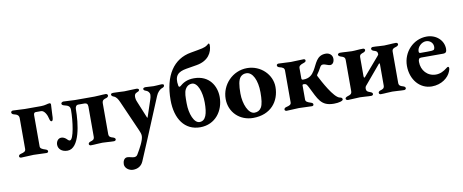

<svg xmlns="http://www.w3.org/2000/svg" viewBox="-79 -1068 4122 1711"><g transform="rotate(-10 1982.0 -212.5)"><path d="M43 3C82 3 121 -2 156 -2C191 -2 234 2 272 2C281 2 289 -2 289 -11C289 -22 281 -26 270 -30C235 -41 222 -49 222 -68V-345C222 -358 223 -374 243 -374H289C320 -374 342 -327 348 -296C352 -278 358 -269 366 -269C380 -269 382 -298 382 -321C382 -348 387 -395 387 -418C387 -426 380 -430 376 -430C356 -430 338 -418 297 -418H151C118 -418 79 -423 42 -423C35 -423 25 -417 25 -409C25 -399 32 -392 42 -389C78 -381 91 -369 91 -344V-67C91 -45 77 -38 44 -30C33 -27 26 -20 26 -10C26 -2 35 3 43 3Z M461 14C571 14 598 -207 598 -339C598 -353 605 -374 625 -374H681C700 -374 712 -365 712 -341V-69C712 -42 697 -37 677 -31C666 -27 657 -22 657 -11C657 -2 666 3 674 3C713 3 743 -2 778 -2C813 -2 843 3 883 3C891 3 901 -2 901 -11C901 -22 891 -27 880 -31C860 -37 843 -42 843 -69V-345C843 -377 860 -382 882 -388C892 -391 901 -398 901 -409C901 -417 891 -424 884 -424C846 -424 815 -419 781 -419H603C571 -419 537 -424 499 -424C492 -424 479 -417 479 -409C479 -396 489 -392 504 -388C532 -381 554 -374 554 -339C554 -239 532 -72 497 -72C488 -72 478 -81 468 -92C457 -102 441 -110 425 -110C395 -110 378 -82 378 -54C378 -18 407 14 461 14Z M1007 283C1049 283 1083 264 1100 224C1129 157 1160 84 1182 30L1331 -328C1344 -359 1365 -382 1390 -390C1402 -395 1408 -400 1408 -412C1408 -422 1393 -423 1384 -423C1348 -421 1335 -419 1316 -419C1295 -419 1279 -422 1243 -423C1234 -423 1220 -420 1220 -410C1220 -398 1232 -394 1243 -390C1257 -385 1274 -371 1274 -348C1274 -336 1270 -319 1266 -308L1215 -155C1214 -152 1213 -152 1212 -152C1211 -152 1210 -152 1209 -155L1147 -306C1138 -327 1136 -341 1136 -352C1136 -375 1144 -384 1159 -390C1170 -395 1182 -398 1182 -410C1182 -420 1168 -423 1159 -423C1112 -423 1092 -419 1050 -419C1023 -419 1001 -423 954 -423C945 -423 929 -422 929 -412C929 -400 936 -395 948 -390C972 -382 985 -360 998 -331L1121 -52C1128 -35 1135 -20 1135 0C1135 39 1093 113 1073 146C1062 166 1057 172 1038 174C1037 174 1036 174 1035 174C1016 174 994 164 974 164C945 164 933 195 933 220C933 257 972 283 1007 283Z M1662 14C1800 14 1879 -98 1879 -222C1879 -320 1821 -426 1681 -426C1615 -426 1579 -401 1552 -378C1549 -375 1545 -374 1542 -374C1537 -374 1534 -378 1533 -384C1516 -478 1555 -508 1629 -521L1725 -537C1833 -555 1872 -627 1872 -693C1872 -698 1870 -708 1865 -708C1864 -708 1862 -708 1861 -707C1839 -688 1830 -679 1757 -667L1695 -656C1535 -629 1443 -492 1443 -270C1443 -99 1523 14 1662 14ZM1664 -33C1615 -33 1579 -121 1579 -217C1579 -272 1578 -315 1595 -345C1608 -369 1630 -382 1655 -382C1707 -382 1739 -292 1739 -196C1739 -97 1721 -33 1664 -33Z M2141 14C2302 14 2384 -95 2384 -224C2384 -336 2286 -433 2163 -433C2031 -433 1928 -323 1928 -195C1928 -73 2021 14 2141 14ZM2161 -30C2106 -30 2066 -124 2066 -220C2066 -292 2073 -342 2096 -368C2110 -382 2126 -389 2148 -389C2206 -389 2244 -308 2244 -200C2244 -138 2239 -91 2223 -64C2209 -41 2188 -30 2161 -30Z M2445 3C2484 3 2522 -2 2557 -2C2592 -2 2636 2 2674 2C2682 2 2690 -2 2690 -11C2690 -22 2683 -26 2672 -30C2637 -41 2624 -49 2624 -68V-195C2624 -201 2628 -204 2635 -204C2661 -204 2664 -192 2677 -169C2736 -53 2754 14 2872 14C2918 14 2955 3 2955 -11C2955 -24 2945 -29 2932 -31C2879 -42 2795 -202 2769 -253C2766 -260 2765 -260 2770 -268C2784 -286 2796 -307 2804 -322C2815 -342 2821 -347 2836 -347C2855 -347 2879 -331 2899 -331C2919 -331 2936 -350 2936 -382C2936 -417 2908 -438 2876 -438C2791 -438 2778 -363 2743 -307C2722 -273 2696 -245 2638 -245C2630 -245 2624 -249 2624 -258V-351C2624 -370 2635 -380 2670 -391C2681 -395 2689 -399 2689 -410C2689 -419 2681 -423 2673 -423C2634 -423 2592 -419 2557 -419C2522 -419 2485 -424 2446 -424C2439 -424 2429 -419 2429 -411C2429 -401 2436 -394 2447 -391C2480 -383 2493 -375 2493 -352V-66C2493 -44 2479 -38 2446 -30C2435 -27 2428 -20 2428 -10C2428 -2 2438 3 2445 3Z M3001 3C3041 3 3075 -2 3110 -2C3145 -2 3172 3 3212 3C3220 3 3229 -3 3229 -11C3229 -21 3220 -27 3209 -31C3190 -38 3173 -42 3173 -69C3173 -81 3177 -90 3185 -98L3328 -268C3329 -269 3330 -270 3331 -270C3334 -270 3336 -267 3336 -262V-69C3336 -42 3320 -37 3300 -31C3289 -27 3281 -22 3281 -11C3281 -2 3290 3 3297 3C3337 3 3367 -2 3402 -2C3437 -2 3469 3 3509 3C3516 3 3526 -2 3526 -11C3526 -22 3517 -27 3506 -31C3486 -37 3467 -42 3467 -69V-352C3467 -379 3485 -383 3505 -389C3516 -393 3526 -399 3526 -410C3526 -418 3516 -424 3508 -424C3468 -424 3437 -419 3402 -419C3367 -419 3339 -424 3299 -424C3291 -424 3282 -418 3282 -410C3282 -399 3291 -393 3302 -389C3322 -383 3336 -379 3336 -352C3336 -347 3331 -343 3328 -338L3187 -174C3184 -170 3181 -168 3179 -168C3175 -168 3173 -173 3173 -182V-352C3173 -379 3189 -382 3208 -389C3219 -393 3228 -400 3228 -410C3228 -418 3219 -424 3211 -424C3171 -424 3145 -419 3110 -419C3075 -419 3042 -424 3002 -424C2994 -424 2982 -418 2982 -410C2982 -399 2994 -393 3005 -389C3025 -383 3042 -378 3042 -351V-70C3042 -42 3024 -37 3004 -31C2993 -27 2981 -22 2981 -11C2981 -2 2993 3 3001 3Z M3758 14C3847 14 3910 -38 3930 -90C3936 -103 3938 -113 3938 -120C3938 -128 3934 -133 3928 -133C3924 -133 3919 -129 3914 -125C3882 -100 3851 -84 3812 -84C3736 -84 3682 -144 3682 -221C3682 -247 3690 -256 3709 -256H3909C3931 -256 3940 -268 3940 -294C3940 -372 3873 -432 3788 -432C3667 -432 3570 -330 3570 -205C3570 -79 3650 14 3758 14ZM3709 -298C3700 -298 3695 -303 3695 -312C3693 -351 3734 -392 3775 -392C3811 -392 3839 -366 3839 -331C3839 -317 3834 -305 3828 -303C3815 -299 3807 -298 3769 -298Z"/></g></svg>

Font: EB Garamond
Style: Bold
Weight: 700
Designer: Georg Duffner and Octavio Pardo
Foundry: Georg Duffner
Version: Version 1.000;PS 001.000;hotconv 1.0.88;makeotf.lib2.5.64775